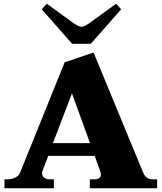

<svg xmlns="http://www.w3.org/2000/svg" viewBox="-20 -1010 867 1030"><path d="M367 -775 204 -960 231 -990 373 -887Q403 -866 417 -866Q431 -866 461 -887L603 -990L630 -960L467 -775ZM823 -48V0H462V-48H486Q521 -48 521 -73Q521 -81 518 -91L488 -174H239L210 -99Q206 -90 206 -80Q206 -64 218 -56Q230 -48 245 -48H269V0H4V-48H21Q43 -48 62 -57.5Q81 -67 89 -87L327 -676L482 -728L748 -84Q763 -48 799 -48ZM463 -242 366 -509 264 -242Z"/></svg>

Font: Taviraj Black
Style: Regular
Weight: 900
Designer: Katatrad Team
Foundry: CadsonDemak
Version: Version 1.030